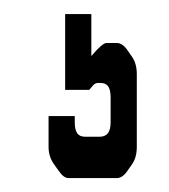

<svg xmlns="http://www.w3.org/2000/svg" viewBox="-20 -14 240 272"><path d="M72.3 5.9H109.4V65.4Q125 46.9 130.9 46.9H145.5Q153.3 46.9 160.2 56.6L167 66.4Q173.8 76.2 173.8 90.8V194.3Q173.8 209 167 218.8L160.2 228.5Q153.3 238.3 145.5 238.3H77.1Q70.3 238.3 63.5 228.5L56.6 218.8Q48.8 208 48.8 194.3V150.4H85.9V159.2Q85.9 169.9 89.4 174.8Q92.8 179.7 100.6 179.7H121.1Q128.9 179.7 132.8 174.8Q136.7 169.9 136.7 159.2V124Q136.7 113.3 133.3 108.4Q129.9 103.5 122.1 103.5H119.1Q115.2 103.5 112.3 106.4L106.4 113.3H72.3Z"/></svg>

Font: Vancouver Drive
Style: Regular
Weight: 400
Designer: Valery Zaveryaev
Foundry: Cyreal (www.cyreal.org)
Version: Version 1.06